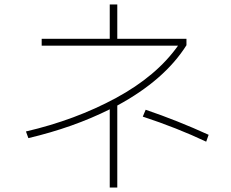

<svg xmlns="http://www.w3.org/2000/svg" viewBox="-20 -815 1040 866"><path d="M821 -611Q722 -454 509 -339V31H475V-322Q311 -240 108 -192L97 -222Q320 -274 503 -373Q686 -472 783 -609H168V-640H475V-795H509V-640H821ZM637 -320Q781 -271 921 -207L910 -176Q779 -238 624 -289Z"/></svg>

Font: IBM Plex Sans JP ExtraLight
Style: Regular
Weight: 200
Designer: Mike Abbink; Paul van der Laan; Pieter van Rosmalen; Wujin Sim; Yejin Wi; Jinhee Kim; Boomi Park; Yona Kim; Kichan Ma
Foundry: Sandoll Inc.
Version: Version 1.001